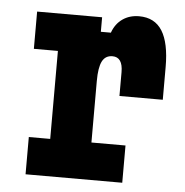

<svg xmlns="http://www.w3.org/2000/svg" viewBox="-48 -678 696 724"><g transform="rotate(5 300.0 -315.5)"><path d="M65 -615H311V-560H349Q361 -594 387.5 -612.5Q414 -631 450 -631Q509 -631 537.5 -585.5Q566 -540 566 -449V-325H402V-415Q402 -472 363 -472Q336 -472 324 -448.5Q312 -425 312 -374V-141H441V0H75V-141H156V-474H65Z"/></g></svg>

Font: Martian Mono Condensed
Style: Bold
Weight: 700
Width: 3
Designer: Roman Shamin
Foundry: Evil Martians
Version: Version 1.000